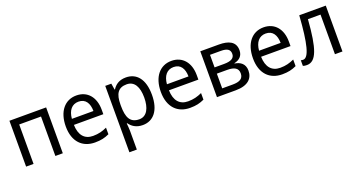

<svg xmlns="http://www.w3.org/2000/svg" viewBox="-44 -1207 3944 2109"><g transform="rotate(-20 1928.0 -153.0)"><path d="M508 -536H79V0H166V-461H421V0H508Z M863 -546C729 -546 639 -440 639 -264C639 -85 738 10 883 10C953 10 998 -1 1050 -25V-102C997 -78 951 -65 887 -65C788 -65 732 -130 729 -251H1073V-304C1073 -450 993 -546 863 -546ZM863 -474C945 -474 982 -412 983 -321H731C739 -417 785 -474 863 -474Z M1442 -546C1361 -546 1316 -509 1286 -463H1282L1270 -536H1199V240H1286V20C1286 -5 1282 -45 1280 -68H1286C1315 -26 1363 10 1441 10C1565 10 1648 -86 1648 -269C1648 -454 1566 -546 1442 -546ZM1425 -472C1516 -472 1558 -392 1558 -270C1558 -150 1516 -63 1427 -63C1319 -63 1286 -137 1286 -269V-286C1286 -411 1325 -472 1425 -472Z M1974 -546C1840 -546 1750 -440 1750 -264C1750 -85 1849 10 1994 10C2064 10 2109 -1 2161 -25V-102C2108 -78 2062 -65 1998 -65C1899 -65 1843 -130 1840 -251H2184V-304C2184 -450 2104 -546 1974 -546ZM1974 -474C2056 -474 2093 -412 2094 -321H1842C1850 -417 1896 -474 1974 -474Z M2719 -401C2719 -503 2637 -536 2528 -536H2310V0H2529C2675 0 2735 -66 2735 -157C2735 -237 2681 -272 2618 -281V-285C2678 -298 2719 -334 2719 -401ZM2631 -390C2631 -339 2589 -316 2508 -316H2397V-463H2524C2599 -463 2631 -440 2631 -390ZM2645 -157C2645 -94 2600 -71 2520 -71H2397V-243H2518C2601 -243 2645 -218 2645 -157Z M3051 -546C2917 -546 2827 -440 2827 -264C2827 -85 2926 10 3071 10C3141 10 3186 -1 3238 -25V-102C3185 -78 3139 -65 3075 -65C2976 -65 2920 -130 2917 -251H3261V-304C3261 -450 3181 -546 3051 -546ZM3051 -474C3133 -474 3170 -412 3171 -321H2919C2927 -417 2973 -474 3051 -474Z M3777 0V-536H3467C3445 -211 3407 -62 3341 -62C3332 -62 3322 -63 3314 -66V0C3325 5 3342 7 3360 7C3469 7 3517 -125 3542 -463H3689V0Z"/></g></svg>

Font: Noto Sans Thai
Style: Regular
Weight: 400
Designer: Monotype Design Team
Foundry: Monotype Imaging Inc.
Version: Version 1.901